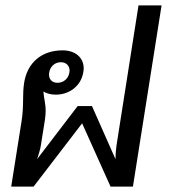

<svg xmlns="http://www.w3.org/2000/svg" viewBox="-20 -695 636 715"><path d="M414.2 -155.8C411.7 -137.5 410 -118.3 410 -102.5L322.5 -300H295.8H269.2L118.3 -102.5C123.3 -118.3 130 -137.5 132.5 -155.8L147.5 -250C149.2 -262.5 150 -273.3 150 -282.5C150 -310.8 143.3 -328.3 141.7 -354.2C154.2 -346.7 170 -342.5 187.5 -342.5C238.3 -342.5 281.7 -375 290 -425C290.8 -430 291.7 -435 291.7 -440C291.7 -481.7 259.2 -507.5 213.3 -507.5C133.3 -507.5 81.7 -460 70 -387.5C62.5 -340.8 70 -302.5 60 -241.7L21.7 0H105L285.8 -235.8L391.7 0H475L581.7 -675H495.8ZM194.2 -386.7C174.2 -386.7 162.5 -399.2 162.5 -417.5C162.5 -420 163.3 -422.5 163.3 -425C166.7 -447.5 184.2 -463.3 206.7 -463.3C226.7 -463.3 239.2 -450 239.2 -431.7C239.2 -429.2 238.3 -427.5 238.3 -425C235 -402.5 216.7 -386.7 194.2 -386.7Z"/></svg>

Font: Boon Medium
Style: Italic
Weight: 500
Italic angle: -9°
Designer: Sungsit Sawaiwan
Foundry: FontUni
Version: Version 3.0